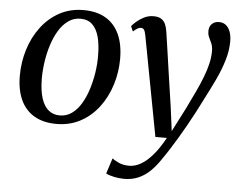

<svg xmlns="http://www.w3.org/2000/svg" viewBox="-54 -617 1167 932"><g transform="rotate(5 529.0 -151.5)"><path d="M316.5 -551Q381 -551 424.8 -525Q468.5 -499 491 -449.8Q513.5 -400.5 513.5 -330.5Q513.5 -265 494.2 -203.8Q475 -142.5 438.5 -94Q402 -45.5 349.8 -17.2Q297.5 11 232.5 11Q168.5 11 124.5 -14.8Q80.5 -40.5 58 -89.2Q35.5 -138 35.5 -206.5Q35.5 -273.5 54.8 -335.2Q74 -397 110.8 -445.8Q147.5 -494.5 199.5 -522.8Q251.5 -551 316.5 -551ZM305.5 -508Q272 -508 245.8 -489.2Q219.5 -470.5 200.2 -438.8Q181 -407 168.2 -367Q155.5 -327 149.2 -284.5Q143 -242 143 -202Q143.5 -144.5 155.5 -106.8Q167.5 -69 190.2 -50.2Q213 -31.5 245 -31.5Q278 -31.5 304 -50.2Q330 -69 349 -100.8Q368 -132.5 380.5 -172.2Q393 -212 399.5 -254.2Q406 -296.5 405.5 -336Q405.5 -390.5 395 -428.8Q384.5 -467 362.5 -487.5Q340.5 -508 305.5 -508ZM625 -456Q621.5 -475 616 -482.2Q610.5 -489.5 601.5 -489.5Q592.5 -489.5 583.8 -484Q575 -478.5 563.5 -468.5L552.5 -493.5Q559 -502 574.5 -515.8Q590 -529.5 611.2 -540.2Q632.5 -551 657 -551Q681 -551 694.8 -542.2Q708.5 -533.5 715.5 -517.8Q722.5 -502 725.5 -480.5Q732 -437 738.5 -392.2Q745 -347.5 751.5 -302Q758 -256.5 764.8 -211.2Q771.5 -166 778 -122L793.5 -3L853.5 -120Q876 -166 894.5 -205.2Q913 -244.5 926.2 -279Q939.5 -313.5 947 -345.2Q954.5 -377 954.5 -408Q954 -429.5 947.8 -444Q941.5 -458.5 935 -471.8Q928.5 -485 928.5 -502Q928.5 -524.5 941.8 -537.5Q955 -550.5 976.5 -550.5Q997 -550.5 1010.8 -539Q1024.5 -527.5 1031.5 -507.5Q1038.5 -487.5 1038.5 -461.5Q1038.5 -416.5 1024 -368.5Q1009.5 -320.5 986.8 -272.5Q964 -224.5 940 -178.5Q922.5 -143 903.5 -107Q884.5 -71 865.5 -37Q846.5 -3 827.8 28Q809 59 792 85.8Q775 112.5 760 133.5Q738 167.5 712 193.5Q686 219.5 654.2 233.8Q622.5 248 583.5 248Q559.5 248 534.5 242.8Q509.5 237.5 494.5 229.5L519 154Q529 162 550.5 172.2Q572 182.5 602.5 182.5Q631 182.5 659.5 166Q688 149.5 716.5 116.2Q745 83 773 32H717Z"/></g></svg>

Font: Merriweather 60pt
Style: Italic
Weight: 400
Italic angle: -7.8°
Version: Version 2.101